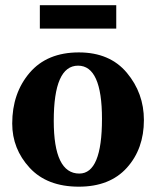

<svg xmlns="http://www.w3.org/2000/svg" viewBox="-20 -699 595 729"><path d="M279.3 9.8Q158.7 9.8 92.5 -62Q26.4 -133.8 26.4 -230Q26.4 -345.2 92.5 -422.6Q158.7 -500 279.3 -500Q397 -500 461.7 -422.6Q526.4 -345.2 526.4 -243.2Q526.4 -133.8 461.7 -62Q397 9.8 279.3 9.8ZM281.2 -40Q367.2 -40 367.2 -247.6Q367.2 -449.7 276.4 -449.7Q184.1 -449.7 184.1 -240.2Q184.1 -40 281.2 -40ZM421.4 -590.3H131.3V-679.2H421.4Z"/></svg>

Font: Munson
Style: Bold
Weight: 700
Designer: Paul James MIller
Foundry: High-Logic / Made with FontCreator
Version: Version 2.10;May 5, 2019;FontCreator 11.5.0.2430 64-bit